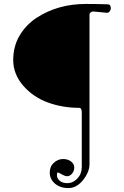

<svg xmlns="http://www.w3.org/2000/svg" viewBox="-20 -665 626 972"><path d="M433.1 -588.9V166Q433.1 205.1 400.9 246.1Q368.2 287.1 326.2 287.1Q284.2 287.1 257.8 264.2Q231.9 241.2 231.9 209.5Q231.9 177.7 252.4 159.2Q272.9 140.6 297.9 140.1Q322.8 139.6 339.4 152.3Q356 165 356 183.1Q355.5 201.2 344.7 213.9Q334 226.6 321.8 227.1Q309.6 227.5 293 217.8Q276.4 208 272 208Q268.1 208 268.1 222.7Q268.1 237.3 282.2 250Q296.4 262.7 323.2 262.2Q350.1 261.7 372.1 238.3Q394 214.8 394 180.2V-94.2Q394 -119.1 380.9 -119.1Q296.9 -119.1 222.7 -146Q148.4 -172.9 97.7 -231Q47.4 -289.1 46.9 -359.9Q46.9 -430.7 79.1 -484.9Q111.3 -539.1 164.1 -574.2Q272 -645 415 -645Q478 -645 525.9 -643.1Q541 -643.1 541 -622.1Q541 -615.2 535.2 -607.4Q528.8 -600.1 522.9 -600.1L451.2 -606.9Q444.3 -606.9 438.5 -601.6Q432.6 -596.2 433.1 -588.9Z"/></svg>

Font: EBGaramond
Style: Regular
Weight: 400
Version: Version 000.012g